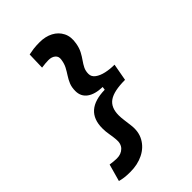

<svg xmlns="http://www.w3.org/2000/svg" viewBox="-260 -898 1106 1106"><g transform="rotate(-45 293.0 -345.0)"><path d="M124 104.5Q94.7 104.5 75.4 101.8Q56.2 99.1 40 94.7L69.3 -10.3Q84.5 -8.3 98.4 -6.8Q112.3 -5.4 124 -5.4Q159.2 -5.4 180.7 -26.9Q202.1 -48.3 198.2 -86.9Q196.3 -109.9 191.7 -135.3Q187 -160.6 187 -187.5Q187 -332 354 -335L356.9 -354.5Q295.9 -356 262.5 -380.4Q229 -404.8 229 -449.2Q229 -479.5 238.3 -502Q247.6 -524.4 260.5 -543.9Q273.4 -563.5 284.7 -584.7Q295.9 -606 299.8 -634.3Q303.7 -658.2 287.8 -671.6Q272 -685.1 245.6 -685.1Q233.9 -685.1 219.2 -683.8Q204.6 -682.6 189 -680.2L191.9 -784.2Q209 -788.1 230.2 -791Q251.5 -793.9 282.7 -793.9Q329.1 -793.9 364.5 -775.4Q399.9 -756.8 417.2 -722.4Q434.6 -688 425.8 -639.2Q420.4 -607.9 408.4 -585.4Q396.5 -563 383.5 -544.9Q370.6 -526.9 361.3 -508.3Q352.1 -489.7 352.1 -465.8Q352.1 -442.4 372.8 -427Q393.6 -411.6 426.5 -404.3Q459.5 -397 496.1 -397L477.1 -292.5Q386.7 -292.5 346.7 -265.1Q306.6 -237.8 306.6 -173.8Q306.6 -152.8 310.1 -129.2Q313.5 -105.5 315.9 -84Q323.7 -26.4 299.8 16.1Q275.9 58.6 229.7 81.5Q183.6 104.5 124 104.5Z"/></g></svg>

Font: Cascadia Code PL SemiBold
Style: Italic
Weight: 600
Italic angle: -10°
Monospace: yes
Designer: Aaron Bell
Foundry: Saja Typeworks
Version: Version 2404.023; ttfautohint (v1.8.4)